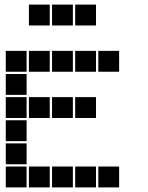

<svg xmlns="http://www.w3.org/2000/svg" viewBox="-20 -815 640 830"><path d="M106 -795Q105 -795 105 -795Q105 -795 105 -794V-706Q105 -705 105 -705Q105 -705 106 -705H194Q195 -705 195 -705Q195 -705 195 -706V-794Q195 -795 195 -795Q195 -795 194 -795ZM206 -795Q205 -795 205 -795Q205 -795 205 -794V-706Q205 -705 205 -705Q205 -705 206 -705H294Q295 -705 295 -705Q295 -705 295 -706V-794Q295 -795 295 -795Q295 -795 294 -795ZM306 -795Q305 -795 305 -795Q305 -795 305 -794V-706Q305 -705 305 -705Q305 -705 306 -705H394Q395 -705 395 -705Q395 -705 395 -706V-794Q395 -795 395 -795Q395 -795 394 -795ZM6 -595Q5 -595 5 -595Q5 -595 5 -594V-506Q5 -505 5 -505Q5 -505 6 -505H94Q95 -505 95 -505Q95 -505 95 -506V-594Q95 -595 95 -595Q95 -595 94 -595ZM106 -595Q105 -595 105 -595Q105 -595 105 -594V-506Q105 -505 105 -505Q105 -505 106 -505H194Q195 -505 195 -505Q195 -505 195 -506V-594Q195 -595 195 -595Q195 -595 194 -595ZM206 -595Q205 -595 205 -595Q205 -595 205 -594V-506Q205 -505 205 -505Q205 -505 206 -505H294Q295 -505 295 -505Q295 -505 295 -506V-594Q295 -595 295 -595Q295 -595 294 -595ZM306 -595Q305 -595 305 -595Q305 -595 305 -594V-506Q305 -505 305 -505Q305 -505 306 -505H394Q395 -505 395 -505Q395 -505 395 -506V-594Q395 -595 395 -595Q395 -595 394 -595ZM406 -595Q405 -595 405 -595Q405 -595 405 -594V-506Q405 -505 405 -505Q405 -505 406 -505H494Q495 -505 495 -505Q495 -505 495 -506V-594Q495 -595 495 -595Q495 -595 494 -595ZM6 -495Q5 -495 5 -495Q5 -495 5 -494V-406Q5 -405 5 -405Q5 -405 6 -405H94Q95 -405 95 -405Q95 -405 95 -406V-494Q95 -495 95 -495Q95 -495 94 -495ZM6 -395Q5 -395 5 -395Q5 -395 5 -394V-306Q5 -305 5 -305Q5 -305 6 -305H94Q95 -305 95 -305Q95 -305 95 -306V-394Q95 -395 95 -395Q95 -395 94 -395ZM106 -395Q105 -395 105 -395Q105 -395 105 -394V-306Q105 -305 105 -305Q105 -305 106 -305H194Q195 -305 195 -305Q195 -305 195 -306V-394Q195 -395 195 -395Q195 -395 194 -395ZM206 -395Q205 -395 205 -395Q205 -395 205 -394V-306Q205 -305 205 -305Q205 -305 206 -305H294Q295 -305 295 -305Q295 -305 295 -306V-394Q295 -395 295 -395Q295 -395 294 -395ZM306 -395Q305 -395 305 -395Q305 -395 305 -394V-306Q305 -305 305 -305Q305 -305 306 -305H394Q395 -305 395 -305Q395 -305 395 -306V-394Q395 -395 395 -395Q395 -395 394 -395ZM6 -295Q5 -295 5 -295Q5 -295 5 -294V-206Q5 -205 5 -205Q5 -205 6 -205H94Q95 -205 95 -205Q95 -205 95 -206V-294Q95 -295 95 -295Q95 -295 94 -295ZM6 -195Q5 -195 5 -195Q5 -195 5 -194V-106Q5 -105 5 -105Q5 -105 6 -105H94Q95 -105 95 -105Q95 -105 95 -106V-194Q95 -195 95 -195Q95 -195 94 -195ZM6 -95Q5 -95 5 -95Q5 -95 5 -94V-6Q5 -5 5 -5Q5 -5 6 -5H94Q95 -5 95 -5Q95 -5 95 -6V-94Q95 -95 95 -95Q95 -95 94 -95ZM106 -95Q105 -95 105 -95Q105 -95 105 -94V-6Q105 -5 105 -5Q105 -5 106 -5H194Q195 -5 195 -5Q195 -5 195 -6V-94Q195 -95 195 -95Q195 -95 194 -95ZM206 -95Q205 -95 205 -95Q205 -95 205 -94V-6Q205 -5 205 -5Q205 -5 206 -5H294Q295 -5 295 -5Q295 -5 295 -6V-94Q295 -95 295 -95Q295 -95 294 -95ZM306 -95Q305 -95 305 -95Q305 -95 305 -94V-6Q305 -5 305 -5Q305 -5 306 -5H394Q395 -5 395 -5Q395 -5 395 -6V-94Q395 -95 395 -95Q395 -95 394 -95ZM406 -95Q405 -95 405 -95Q405 -95 405 -94V-6Q405 -5 405 -5Q405 -5 406 -5H494Q495 -5 495 -5Q495 -5 495 -6V-94Q495 -95 495 -95Q495 -95 494 -95Z"/></svg>

Font: Doto Black
Style: Regular
Weight: 900
Version: Version 1.000